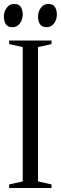

<svg xmlns="http://www.w3.org/2000/svg" viewBox="-26 -947 307 967"><path d="M88.5 -33.5V-710L20 -725V-743H233.5V-725L165.5 -710V-33.5L233.5 -18V0H20V-18ZM36.5 -810Q12.5 -810 3 -825.8Q-6.5 -841.5 -6.5 -863.5Q-6.5 -888.5 7.8 -907.8Q22 -927 44.5 -927H45.5Q70 -927 79.2 -911.2Q88.5 -895.5 88.5 -873.5Q88.5 -848.5 74.2 -829.2Q60 -810 37.5 -810ZM208.5 -810Q184.5 -810 175 -825.8Q165.5 -841.5 165.5 -863.5Q165.5 -888.5 179.8 -907.8Q194 -927 216.5 -927H217.5Q241.5 -927 251 -911.2Q260.5 -895.5 260.5 -873.5Q260.5 -848.5 246.2 -829.2Q232 -810 209.5 -810Z"/></svg>

Font: Merriweather 144pt Light
Style: Regular
Weight: 300
Version: Version 2.100